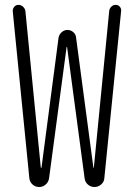

<svg xmlns="http://www.w3.org/2000/svg" viewBox="-20 -750 540 770"><path d="M97.7 -35.2 31.2 -704.1Q30.3 -714.8 37.1 -722.7Q43.9 -730.5 53.7 -730.5Q64.5 -730.5 72.8 -722.7Q81.1 -714.8 82 -704.1L143.6 -78.1Q143.6 -77.1 145 -77.1Q146.5 -77.1 146.5 -78.1L214.8 -598.6Q216.8 -611.3 227.1 -620.6Q237.3 -629.9 250.5 -629.9Q263.7 -629.9 273.9 -621.1Q284.2 -612.3 285.2 -598.6L354.5 -78.1Q354.5 -77.1 355.5 -77.1Q356.4 -77.1 356.4 -78.1L418 -706.1Q418.9 -715.8 426.3 -723.1Q433.6 -730.5 444.3 -730.5Q454.1 -730.5 460.4 -723.1Q466.8 -715.8 465.8 -706.1L398.4 -35.2Q397.5 -20.5 385.7 -10.3Q374 0 358.9 0Q343.8 0 332.5 -9.8Q321.3 -19.5 319.3 -35.2L249 -561.5H248H247.1L176.8 -35.2Q174.8 -20.5 163.6 -10.3Q152.3 0 137.2 0Q122.1 0 110.8 -9.8Q99.6 -19.5 97.7 -35.2Z"/></svg>

Font: Rounded Mgen+ 1m light
Style: Regular
Weight: 200
Designer: [Source Han Sans]
Ryoko NISHIZUKA  (kana & ideographs); Paul D. Hunt (Latin, Greek & Cyrillic); Wenlong ZHANG  (bopomofo
Version: Version 1.059.20150602